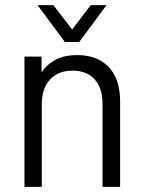

<svg xmlns="http://www.w3.org/2000/svg" viewBox="-20 -727 561 747"><path d="M75.2 -506.8H141.6V-445.3Q163.1 -477.5 199.2 -496.1Q216.8 -504.9 237.3 -508.8Q257.8 -512.7 279.3 -512.7Q359.4 -512.7 403.3 -465.8Q447.3 -418.9 447.3 -333V0H378.9V-323.2Q378.9 -384.8 347.7 -418.9Q317.4 -452.1 261.7 -452.1Q208 -452.1 175.8 -418.9Q142.6 -383.8 142.6 -323.2V0H75.2ZM126 -707H187.5L260.7 -612.3L333 -707H394.5L288.1 -563.5H232.4Z"/></svg>

Font: DINish
Style: Regular
Weight: 400
Designer: Bert Driehuis
Foundry: Playbeing
Version: Version 3.008; git-95204e4c-release